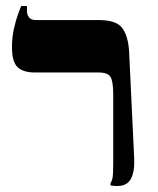

<svg xmlns="http://www.w3.org/2000/svg" viewBox="-20 -617 529 641"><path d="M372 4Q366 4 360 3.5Q354 3 349 2V-6Q354 -13 356 -25Q358 -37 358 -75V-302Q358 -345 349 -360Q340 -375 309 -375H97Q57 -375 38.5 -393Q20 -411 20 -459Q20 -492 26.5 -521Q33 -550 40.5 -570.5Q48 -591 51 -597H70V-580Q70 -568 77 -559Q84 -550 100 -550H310Q369 -550 388.5 -523Q408 -496 411 -445L428 -89Q430 -44 417 -20Q404 4 372 4Z"/></svg>

Font: Frank Ruhl Libre ExtraBold
Style: Regular
Weight: 800
Designer: Yanek Iontef
Foundry: Fontef
Version: Version 6.003;gftools[0.9.30]